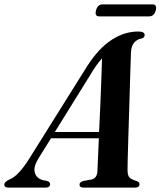

<svg xmlns="http://www.w3.org/2000/svg" viewBox="-62 -854 731 874"><path d="M112.5 -132Q89 -93.5 96.5 -67.8Q104 -42 133.5 -34L153.5 -30Q166 -25 166 -16Q166 0 145 0H-22.5Q-42.5 0 -42.5 -14Q-42.5 -25.5 -20 -36.5Q22.5 -52 75 -138L336.5 -555.5Q388.5 -635.5 446.8 -673Q505 -710.5 567 -710.5Q596.5 -710.5 596.5 -694.5Q596.5 -684 584 -679Q561.5 -675.5 548.2 -659.5Q535 -643.5 534 -612.5Q533.5 -597 532.2 -556Q531 -515 529.2 -459.8Q527.5 -404.5 525.8 -344.8Q524 -285 522.2 -230Q520.5 -175 519.5 -135Q518.5 -95 518.5 -80.5Q518.5 -58 526 -47.8Q533.5 -37.5 561.5 -29.5Q573 -24.5 573 -15.5Q573 0 552 0H317Q300 0 300 -14Q300 -24.5 316 -30L355.5 -37Q380.5 -43.5 381.5 -77Q382.5 -94 384 -133.8Q385.5 -173.5 388 -224.5H170ZM363.5 -536.5 187.5 -253H389Q392 -313.5 394.8 -378.2Q397.5 -443 399.5 -499Q401.5 -555 402.5 -588.5Q395.5 -581 385.8 -568.5Q376 -556 363.5 -536.5ZM375 -806.5Q382.5 -834 404.5 -834H632.5Q654 -834 647 -807Q639.5 -779.5 617.5 -779.5H389.5Q368 -779.5 375 -806.5Z"/></svg>

Font: Fraunces 72pt SemiBold
Style: Italic
Weight: 600
Italic angle: -16°
Version: Version 1.000;[b76b70a41]